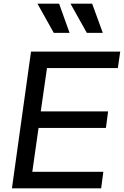

<svg xmlns="http://www.w3.org/2000/svg" viewBox="-20 -1026 675 1046"><path d="M45 0 149 -745H635L622 -655H236L202 -419H569L557 -329H190L156 -90H543L531 0ZM273 -847 184 -1006H302L359 -847ZM453 -847 364 -1006H482L540 -847Z"/></svg>

Font: Plus Jakarta Sans Medium
Style: Italic
Weight: 500
Italic angle: -8°
Designer: Gumpita Rahayu
Foundry: Tokotype
Version: Version 2.071; ttfautohint (v1.8.4.7-5d5b);gftools[0.9.29]